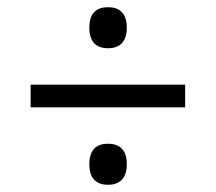

<svg xmlns="http://www.w3.org/2000/svg" viewBox="-20 -624 599 533"><path d="M280 -490C309 -490 332 -505 332 -547C332 -590 309 -604 280 -604C250 -604 228 -590 228 -547C228 -505 250 -490 280 -490ZM65 -326H494V-389H65ZM280 -111C309 -111 332 -126 332 -168C332 -211 309 -225 280 -225C250 -225 228 -211 228 -168C228 -126 250 -111 280 -111Z"/></svg>

Font: Noto Serif Malayalam Medium
Style: Regular
Weight: 500
Designer: Indian type Foundry, Jelle Bosma, Monotype Design Team
Foundry: Monotype Imaging Inc.
Version: Version 2.104